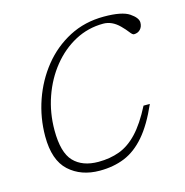

<svg xmlns="http://www.w3.org/2000/svg" viewBox="-85 -602 666 691"><g transform="rotate(-15 248.0 -256.0)"><path d="M352.5 -498Q296 -498 247.2 -472Q198.5 -446 161.8 -400.5Q125 -355 104.5 -296.2Q84 -237.5 84 -172.5Q84 -89.5 116.2 -55.8Q148.5 -22 208 -22Q251 -22 286.8 -35.2Q322.5 -48.5 354 -81.8Q385.5 -115 416.5 -175.5H440Q409 -105 374 -64.5Q339 -24 297.5 -7Q256 10 204.5 10Q135 10 90.5 -30.5Q46 -71 46 -160Q46 -229 68.5 -293.8Q91 -358.5 132.5 -410Q174 -461.5 232 -491.8Q290 -522 361 -522Q428.5 -522 455.8 -503.5Q483 -485 483 -467.5Q483 -452 473.8 -442.2Q464.5 -432.5 450 -432.5Q444.5 -432.5 435.8 -444.2Q427 -456 412.5 -470.5Q385 -498 352.5 -498Z"/></g></svg>

Font: Newsreader Caption ExtraLight
Style: Italic
Weight: 275
Italic angle: -17°
Designer: Hugues Gentile
Foundry: Production Type
Version: Version 1.001